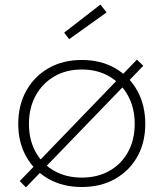

<svg xmlns="http://www.w3.org/2000/svg" viewBox="-20 -796 700 826"><path d="M569 -539.5 596.5 -513 91.5 10 65 -17ZM332 8.5Q250.5 8.5 189 -26.2Q127.5 -61 93 -122Q58.5 -183 58.5 -263Q58.5 -343.5 93 -405.5Q127.5 -467.5 189 -502.8Q250.5 -538 332 -538Q413.5 -538 475 -502.8Q536.5 -467.5 570.8 -405.5Q605 -343.5 605 -263Q605 -183 570.8 -122Q536.5 -61 475 -26.2Q413.5 8.5 332 8.5ZM332 -32Q399.5 -32 450.8 -61Q502 -90 530.8 -142.2Q559.5 -194.5 559.5 -263Q559.5 -331.5 530.8 -384.2Q502 -437 450.8 -467Q399.5 -497 332 -497Q264.5 -497 213.2 -467Q162 -437 133.2 -384.2Q104.5 -331.5 104.5 -263Q104.5 -194.5 133.2 -142.2Q162 -90 213.2 -61Q264.5 -32 332 -32ZM412 -776.5 438.5 -742.5 277.5 -627.5 256 -655.5Z"/></svg>

Font: Hepta Slab Light
Style: Regular
Weight: 300
Designer: Michael LaGattuta
Foundry: Michael LaGattuta
Version: Version 1.102